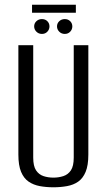

<svg xmlns="http://www.w3.org/2000/svg" viewBox="-20 -783 453 815"><path d="M207 12Q176 12 149 7Q122 2 101.5 -12Q81 -26 69.5 -53.5Q58 -81 58 -127V-591H121V-114Q121 -78 133 -60Q145 -42 164.5 -35.5Q184 -29 207 -29Q229 -29 249 -35.5Q269 -42 281 -60Q293 -78 293 -114V-591H355V-127Q355 -81 343.5 -53.5Q332 -26 312 -12Q292 2 264.5 7Q237 12 207 12ZM158 -639Q144 -639 134.5 -648.5Q125 -658 125 -671Q125 -684 134.5 -693Q144 -702 158 -702Q172 -702 181 -693Q190 -684 190 -671Q190 -658 181 -648.5Q172 -639 158 -639ZM255 -639Q241 -639 231.5 -648.5Q222 -658 222 -671Q222 -684 231.5 -693Q241 -702 255 -702Q269 -702 278 -693Q287 -684 287 -671Q287 -658 278 -648.5Q269 -639 255 -639ZM116 -729V-763H302V-729Z"/></svg>

Font: Alumni Sans
Style: Regular
Weight: 400
Designer: Robert E. Leuschke
Foundry: Robert E. Leuschke
Version: Version 1.018